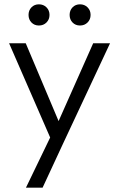

<svg xmlns="http://www.w3.org/2000/svg" viewBox="-20 -670 550 888"><path d="M100 198 212 -34 22 -470H99L251 -110L411 -470H489L268 2L177 198ZM160 -552Q139 -552 125.5 -566Q112 -580 112 -601Q112 -622 125.5 -636Q139 -650 160 -650Q181 -650 195 -636Q209 -622 209 -601Q209 -580 195 -566Q181 -552 160 -552ZM350 -552Q329 -552 315.5 -566Q302 -580 302 -601Q302 -622 315.5 -636Q329 -650 350 -650Q371 -650 385 -636Q399 -622 399 -601Q399 -580 385 -566Q371 -552 350 -552Z"/></svg>

Font: Outfit Light
Style: Regular
Weight: 300
Designer: Rodrigo Fuenzalida
Foundry: fragTYPE
Version: Version 1.100; ttfautohint (v1.8.4.7-5d5b)